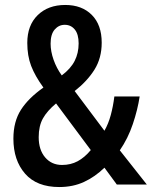

<svg xmlns="http://www.w3.org/2000/svg" viewBox="-20 -744 612 774"><path d="M243 -724Q310 -724 350 -684Q390 -644 390 -572Q390 -510 361 -463.5Q332 -417 281 -377L401 -217Q417 -245 426.5 -280Q436 -315 441 -355H543Q535 -302 515.5 -244Q496 -186 463 -138L572 0H451L401 -68Q363 -31 318.5 -10.5Q274 10 219 10Q128 10 81 -44Q34 -98 34 -185Q34 -254 64.5 -301.5Q95 -349 155 -391Q121 -438 105.5 -478.5Q90 -519 90 -571Q90 -642 132 -683Q174 -724 243 -724ZM241 -644Q217 -644 200.5 -625Q184 -606 184 -568Q184 -537 196 -503Q208 -469 229 -440Q265 -467 281 -498.5Q297 -530 297 -569Q297 -606 281.5 -625Q266 -644 241 -644ZM206 -327Q170 -297 153 -266.5Q136 -236 136 -191Q136 -140 162 -109.5Q188 -79 230 -79Q265 -79 293 -94Q321 -109 346 -139Z"/></svg>

Font: Noto Sans Gurmukhi Condensed Medium
Style: Regular
Weight: 500
Width: 3
Designer: Jelle Bosma - Monotype Design Team
Foundry: Monotype Imaging Inc.
Version: Version 2.004; ttfautohint (v1.8.4.7-5d5b)